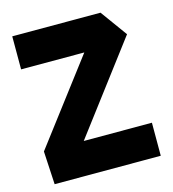

<svg xmlns="http://www.w3.org/2000/svg" viewBox="-107 -808 809 897"><g transform="rotate(-15 297.0 -359.5)"><path d="M34.2 -558.7V-718.5H461.1L443.9 -558.7ZM172.1 -82.7 37.9 -159.8V-160.6L461.1 -718.5L554.8 -589.3ZM46.7 0 37.9 -159.8H560V0Z"/></g></svg>

Font: Foldit Thin
Style: Regular
Weight: 100
Designer: Sophia Tai
Foundry: Sophia Tai
Version: Version 1.003